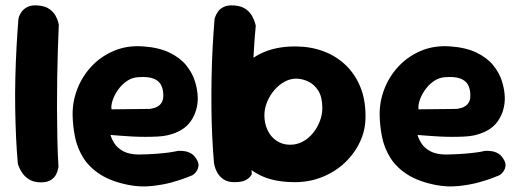

<svg xmlns="http://www.w3.org/2000/svg" viewBox="-20 -670 1916 706"><path d="M130.8 0.5Q105 0.5 88.4 -9.5Q71.8 -19.5 62.5 -33.1Q53.2 -46.8 49.5 -56.8Q45.8 -66.8 45.8 -66.8Q41.8 -109.8 39.2 -161.9Q36.8 -214 35.9 -270.5Q35 -327 36.4 -384.4Q37.8 -441.8 40.8 -496.9Q43.8 -552 47.8 -601Q47.8 -601 50.1 -609.1Q52.5 -617.2 60.1 -627.6Q67.8 -638 82.1 -645Q96.5 -652 120.9 -649.8Q147 -647.5 162 -636.5Q177 -625.5 184.2 -612.3Q191.4 -599.1 193.8 -589.2Q196.2 -579.2 196.2 -579.2Q194.5 -540.8 192.9 -491.2Q191.2 -441.8 190.4 -386.6Q189.5 -331.5 189.6 -274.1Q189.8 -216.8 190.9 -161.2Q192 -105.8 195 -56.8Q195 -56.8 193.4 -48.2Q191.7 -39.6 186 -28.1Q180.3 -16.7 167.3 -8.1Q154.2 0.5 130.8 0.5Z M456.5 10.8Q390.5 -1.8 349.4 -28.1Q308.2 -54.5 286.1 -90.1Q264 -125.8 255.9 -166.1Q247.8 -206.5 247 -246.5Q246.2 -296.2 264.4 -343Q282.5 -389.8 316.9 -426.4Q351.2 -463 399.2 -483.2Q447.2 -503.5 505.2 -499.5Q564.2 -495.5 603.1 -476.6Q642 -457.8 664.5 -430.1Q687 -402.5 696.8 -371.2Q706.5 -340 707.2 -311.2Q707.8 -263.2 682.1 -225.2Q656.5 -187.2 597 -172.8Q581 -169 559.4 -167.9Q537.8 -166.8 514.1 -166.8Q490.5 -166.8 467.8 -168Q445 -169.2 426.9 -170.6Q408.8 -172 397.6 -172.9Q386.5 -173.8 386.5 -173.8Q390 -159.5 400.8 -142.6Q411.5 -125.8 433.1 -114Q454.8 -102.2 490 -101.8Q528.2 -102.5 555.5 -104.6Q582.8 -106.8 600.2 -109.1Q617.8 -111.5 625.8 -113.4Q633.8 -115.2 633.8 -115.2Q633.8 -115.2 640.9 -115.4Q648 -115.5 659.2 -114Q670.5 -112.5 682 -106.1Q693.5 -99.8 701.5 -86.5Q711 -72.2 709.9 -61.1Q708.8 -50 703.6 -41.9Q698.5 -33.8 693.1 -29.8Q687.8 -25.8 687.8 -25.8Q687.8 -25.8 667 -17.4Q646.2 -9 612.4 0.4Q578.5 9.8 537.6 14Q496.8 18.2 456.5 10.8ZM390 -268 530 -269.5Q530 -269.5 535 -270.2Q540 -271 547.9 -273.2Q555.8 -275.5 563.2 -280.8Q570.8 -286 575.6 -295.2Q580.5 -304.5 580.5 -319Q580.5 -342.5 571.8 -358.4Q563 -374.2 543.1 -381.5Q523.2 -388.8 487.8 -386.2Q464.8 -384.8 446 -371.6Q427.2 -358.5 413.9 -339.5Q400.5 -320.5 394.1 -301Q387.8 -281.5 390 -268Z M1065 -0.2Q995.8 -0.2 948.4 -20.2Q901 -40.2 873.4 -74.6Q845.8 -109 833.4 -153.6Q821 -198.2 821 -248.2Q821 -308.8 837.2 -356Q853.5 -403.2 885.2 -435.1Q917 -467 963.8 -483.5Q1010.5 -500 1070.8 -499.2Q1124.2 -498.5 1170.1 -481.2Q1216 -464 1250.5 -431.2Q1285 -398.5 1304.5 -351.5Q1324 -304.5 1324 -244Q1324.8 -194 1304.4 -149.9Q1284 -105.8 1248.4 -72.1Q1212.8 -38.5 1165.6 -19.4Q1118.5 -0.2 1065 -0.2ZM842.2 -0.2Q816.5 -0.2 801.4 -11Q786.2 -21.8 778.9 -35.4Q771.5 -49 769.2 -59.4Q767 -69.8 767 -69.8Q763 -113.5 760.5 -164.9Q758 -216.2 757.5 -272.4Q757 -328.5 758 -385.5Q759 -442.5 762 -497.2Q765 -552 769 -601Q769 -601 771.8 -609.1Q774.5 -617.2 781.8 -627.6Q789 -638 803.8 -645Q818.5 -652 843 -649.8Q869 -647.5 884.4 -636.1Q899.8 -624.8 907.4 -610.4Q915 -596 917.8 -585.8Q920.5 -575.5 920.5 -575.5Q916.5 -535.5 913.4 -483Q910.2 -430.5 907.5 -372Q904.8 -313.5 903.4 -253.1Q902 -192.8 902.4 -135.4Q902.8 -78 905.8 -29Q905.8 -29 901 -21.9Q896.2 -14.8 882.9 -7.5Q869.5 -0.2 842.2 -0.2ZM1046.5 -137.8Q1071.5 -137.8 1092.9 -149.1Q1114.2 -160.5 1130.4 -180.1Q1146.5 -199.8 1155.9 -223.9Q1165.2 -248 1165.2 -272.8Q1165.2 -313 1150.4 -336.5Q1135.5 -360 1113.2 -370.4Q1091 -380.8 1068.8 -380.8Q1047 -380.8 1026.4 -369.5Q1005.8 -358.2 989.1 -339.1Q972.5 -320 962.4 -295.6Q952.2 -271.2 952.2 -245.8Q952.2 -216.2 963.8 -191.6Q975.2 -167 996.9 -152.4Q1018.5 -137.8 1046.5 -137.8Z M1585.5 10.8Q1519.5 -1.8 1478.4 -28.1Q1437.2 -54.5 1415.1 -90.1Q1393 -125.8 1384.9 -166.1Q1376.8 -206.5 1376 -246.5Q1375.2 -296.2 1393.4 -343Q1411.5 -389.8 1445.9 -426.4Q1480.2 -463 1528.2 -483.2Q1576.2 -503.5 1634.2 -499.5Q1693.2 -495.5 1732.1 -476.6Q1771 -457.8 1793.5 -430.1Q1816 -402.5 1825.8 -371.2Q1835.5 -340 1836.2 -311.2Q1836.8 -263.2 1811.1 -225.2Q1785.5 -187.2 1726 -172.8Q1710 -169 1688.4 -167.9Q1666.8 -166.8 1643.1 -166.8Q1619.5 -166.8 1596.8 -168Q1574 -169.2 1555.9 -170.6Q1537.8 -172 1526.6 -172.9Q1515.5 -173.8 1515.5 -173.8Q1519 -159.5 1529.8 -142.6Q1540.5 -125.8 1562.1 -114Q1583.8 -102.2 1619 -101.8Q1657.2 -102.5 1684.5 -104.6Q1711.8 -106.8 1729.2 -109.1Q1746.8 -111.5 1754.8 -113.4Q1762.8 -115.2 1762.8 -115.2Q1762.8 -115.2 1769.9 -115.4Q1777 -115.5 1788.2 -114Q1799.5 -112.5 1811 -106.1Q1822.5 -99.8 1830.5 -86.5Q1840 -72.2 1838.9 -61.1Q1837.8 -50 1832.6 -41.9Q1827.5 -33.8 1822.1 -29.8Q1816.8 -25.8 1816.8 -25.8Q1816.8 -25.8 1796 -17.4Q1775.2 -9 1741.4 0.4Q1707.5 9.8 1666.6 14Q1625.8 18.2 1585.5 10.8ZM1519 -268 1659 -269.5Q1659 -269.5 1664 -270.2Q1669 -271 1676.9 -273.2Q1684.8 -275.5 1692.2 -280.8Q1699.8 -286 1704.6 -295.2Q1709.5 -304.5 1709.5 -319Q1709.5 -342.5 1700.8 -358.4Q1692 -374.2 1672.1 -381.5Q1652.2 -388.8 1616.8 -386.2Q1593.8 -384.8 1575 -371.6Q1556.2 -358.5 1542.9 -339.5Q1529.5 -320.5 1523.1 -301Q1516.8 -281.5 1519 -268Z"/></svg>

Font: Sour Gummy Black
Style: Regular
Weight: 900
Version: Version 1.000